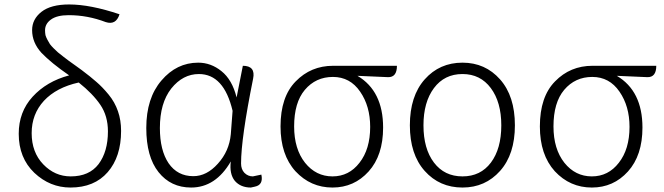

<svg xmlns="http://www.w3.org/2000/svg" viewBox="-20 -828 2976 861"><path d="M296 13Q204 13 134 -53Q64 -120 64 -228Q64 -326 126 -394Q189 -463 290 -490Q209 -546 166 -591Q124 -637 124 -693Q124 -742 166 -775Q208 -808 290 -808Q385 -808 516 -764Q500 -714 454 -729Q373 -760 288 -760Q235 -760 208 -740Q182 -721 182 -692Q182 -681 184 -670Q187 -660 193 -649Q199 -639 204 -630Q210 -622 221 -611Q233 -600 240 -593Q248 -586 264 -574Q280 -562 289 -555Q298 -549 317 -535Q337 -521 346 -514Q386 -484 412 -461Q439 -438 467 -404Q495 -370 509 -329Q523 -289 523 -241Q523 -125 463 -56Q403 13 296 13ZM122 -231Q122 -145 174 -91Q226 -37 297 -37Q380 -37 422 -92Q464 -148 464 -239Q464 -308 430 -358Q396 -408 333 -458Q233 -436 177 -376Q122 -316 122 -231Z M837 13Q746 13 691 -56Q636 -125 636 -254Q636 -388 704 -467Q772 -547 869 -547Q926 -547 973 -509Q1021 -471 1041 -391L1069 -533Q1127 -533 1115 -475Q1061 -207 1061 -95Q1061 -69 1076 -53Q1092 -37 1114 -37L1152 -45Q1162 1 1123 9L1105 13Q1059 13 1033 -17Q1008 -48 1015 -104Q947 13 837 13ZM847 -38Q907 -38 957 -94Q1008 -150 1015 -226L1023 -331Q984 -496 872 -496Q800 -496 748 -431Q697 -366 697 -254Q697 -154 736 -96Q776 -38 847 -38Z M1471 13Q1373 13 1305 -60Q1238 -134 1238 -261Q1238 -394 1306 -463Q1374 -533 1474 -533H1760Q1760 -481 1720 -482L1583 -488Q1698 -420 1698 -256Q1698 -131 1633 -59Q1568 13 1471 13ZM1592 -98Q1640 -159 1640 -259Q1640 -352 1595 -417Q1550 -483 1473 -483Q1396 -483 1347 -425Q1299 -368 1299 -261Q1299 -160 1348 -98Q1397 -37 1471 -37Q1545 -37 1592 -98Z M2054 13Q1951 13 1884.5 -61.5Q1818 -136 1818 -266Q1818 -397 1884.5 -472Q1951 -547 2054 -547Q2156 -547 2222.5 -472Q2289 -397 2289 -266Q2289 -136 2222.5 -61.5Q2156 13 2054 13ZM2228 -266Q2228 -370 2181 -433Q2134 -496 2054 -496Q1973 -496 1926 -433Q1879 -370 1879 -266Q1879 -161 1926 -99Q1973 -37 2054 -37Q2135 -37 2181.5 -99Q2228 -161 2228 -266Z M2634 13Q2536 13 2468 -60Q2401 -134 2401 -261Q2401 -394 2469 -463Q2537 -533 2637 -533H2923Q2923 -481 2883 -482L2746 -488Q2861 -420 2861 -256Q2861 -131 2796 -59Q2731 13 2634 13ZM2755 -98Q2803 -159 2803 -259Q2803 -352 2758 -417Q2713 -483 2636 -483Q2559 -483 2510 -425Q2462 -368 2462 -261Q2462 -160 2511 -98Q2560 -37 2634 -37Q2708 -37 2755 -98Z"/></svg>

Font: Swei Half Moon CJK SC
Style: Light
Weight: 300
Version: Version 2.071